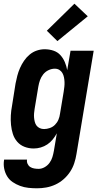

<svg xmlns="http://www.w3.org/2000/svg" viewBox="-34 -794 554 1037"><path d="M166 223Q143 223 119.5 220.5Q96 218 74.5 210Q53 202 34.5 189.5Q16 177 4.5 158Q-7 139 -11.5 116Q-16 93 -12 70V68H112Q110 80 115 91Q120 102 129.5 108Q139 114 151 116Q163 118 175 118Q191 118 207 109Q223 100 233.5 85.5Q244 71 249 54.5Q254 38 257 21L273 -74Q263 -56 250.5 -40.5Q238 -25 221.5 -14Q205 -3 186 2.5Q167 8 148 8Q122 8 98.5 -1Q75 -10 59 -28.5Q43 -47 35.5 -70.5Q28 -94 25.5 -119.5Q23 -145 24.5 -171Q26 -197 31 -223L50 -343Q54 -364 59.5 -385Q65 -406 74 -426.5Q83 -447 96 -466Q109 -485 126.5 -499.5Q144 -514 165 -521Q186 -528 207 -528Q232 -528 254.5 -520.5Q277 -513 292 -496.5Q307 -480 316 -459Q325 -438 329 -415L347 -520H472L379 38Q375 63 367 87.5Q359 112 344.5 134Q330 156 309.5 174Q289 192 265 203Q241 214 216 218.5Q191 223 166 223ZM204 -97Q219 -97 235 -102.5Q251 -108 263 -120Q275 -132 281.5 -147.5Q288 -163 290 -179L310 -299Q312 -312 313.5 -325Q315 -338 314.5 -351Q314 -364 311.5 -376.5Q309 -389 303 -399.5Q297 -410 286.5 -416.5Q276 -423 262 -423Q245 -423 228 -415Q211 -407 199.5 -392.5Q188 -378 182 -361Q176 -344 173 -326L153 -206Q151 -194 150 -182Q149 -170 150 -158.5Q151 -147 154 -135.5Q157 -124 163.5 -115.5Q170 -107 180.5 -102Q191 -97 204 -97ZM276 -572 219 -628 368 -774 440 -706Z"/></svg>

Font: Iosevka Extrabold Oblique
Style: Regular
Weight: 800
Italic angle: -9°
Monospace: yes
Designer: Belleve Invis
Foundry: Belleve Invis
Version: Version 32.5.0; ttfautohint (v1.8.4)